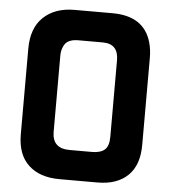

<svg xmlns="http://www.w3.org/2000/svg" viewBox="-52 -780 735 827"><g transform="rotate(5 315.0 -366.0)"><path d="M53 -178V-548Q53 -637 102 -684Q152 -732 237 -732H401Q537 -732 569 -622Q578 -591 578 -554V-178Q578 -91 532 -46Q485 0 400 0H236Q150 0 102 -45Q53 -90 53 -178ZM193 -201Q193 -129 268 -129H365Q402 -129 420 -145Q438 -161 438 -200V-532Q438 -603 370 -603H265Q224 -603 208 -582Q193 -560 193 -532Z"/></g></svg>

Font: Mina
Style: Bold
Weight: 700
Version: Version 1.000